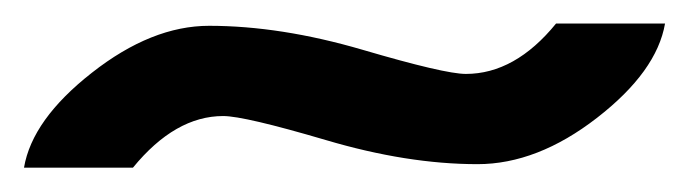

<svg xmlns="http://www.w3.org/2000/svg" viewBox="-20 -335 574 160"><path d="M534.2 -315.4Q527.3 -275.4 477.5 -236.8Q427.7 -198.2 377.9 -198.2Q319.3 -198.2 251.5 -218.3Q183.6 -238.3 166 -238.3Q126 -238.3 90.8 -195.3H0Q6.8 -235.4 56.6 -274.4Q106.4 -313.5 154.3 -313.5Q213.9 -313.5 282.2 -293.5Q350.6 -273.4 368.2 -273.4Q409.2 -273.4 443.4 -315.4Z"/></svg>

Font: FreeUniversal
Style: Bold
Weight: 700
Version: Version 1.001 March 22, 2017